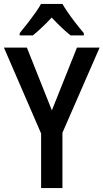

<svg xmlns="http://www.w3.org/2000/svg" viewBox="-20 -956 526 976"><path d="M116.7 -713.9 243.7 -395 371.1 -713.9H486.3L297.4 -281.2V0H189V-277.3L0 -713.9ZM80.1 -775.9V-787.6Q104 -816.4 125 -843.8Q146 -871.1 162.6 -894.8Q179.2 -918.5 188.5 -936H297.4Q307.1 -918.9 322.8 -896Q338.4 -873 359.4 -845.5Q380.4 -817.9 406.2 -787.6V-775.9H338.9Q321.3 -790 311.3 -799.3Q301.3 -808.6 289.1 -819.8Q282.2 -826.2 270.5 -838.1Q258.8 -850.1 242.7 -866.7Q226.6 -849.6 216.1 -838.9Q205.6 -828.1 195.8 -819.3Q183.6 -807.6 170.7 -796.1Q157.7 -784.7 147 -775.9Z"/></svg>

Font: Open Sans
Style: Regular
Weight: 600
Width: 3
Foundry: Ascender Corporation
Version: Version 1.000